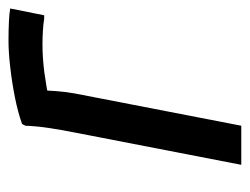

<svg xmlns="http://www.w3.org/2000/svg" viewBox="-88 -500 588 452"><g transform="rotate(-90 206.0 -274.0)"><path d="M120 -392Q126 -422 130.5 -451.5Q135 -481 136 -508L140 -516Q168 -526 203.5 -533Q239 -540 274.5 -544Q310 -548 336 -548Q360 -548 381 -547Q402 -546 412 -544L396 -464H388Q376 -466 359.5 -467Q343 -468 328 -468Q295 -468 261 -463.5Q227 -459 201 -453L220 -476Q219 -458 217.5 -436Q216 -414 212 -392L136 0H44Z"/></g></svg>

Font: Kufam
Style: Italic
Weight: 400
Italic angle: -11°
Designer: Artur Schmal
Foundry: Original Type
Version: Version 1.301; ttfautohint (v1.8.3)